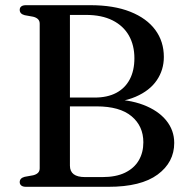

<svg xmlns="http://www.w3.org/2000/svg" viewBox="-20 -720 718 740"><path d="M651.5 -169Q651.5 -94.5 587.5 -47.2Q523.5 0 398 0H80.5Q68 0 62 -5Q56 -10 56 -18Q56 -33.5 75 -38.5L108 -44.5Q120 -47.5 126.5 -54Q133 -60.5 133 -71.5V-628.5Q133 -639.5 126.5 -646Q120 -652.5 108 -655.5L75 -661.5Q56 -666.5 56 -682Q56 -690.5 62 -695.2Q68 -700 80.5 -700H328Q418.5 -700 482 -674.8Q545.5 -649.5 578.5 -604.8Q611.5 -560 611.5 -500.5Q611.5 -450.5 584.2 -410.5Q557 -370.5 502.5 -347Q448 -323.5 366.5 -323.5L397 -337.5Q475.5 -337.5 532.5 -315.8Q589.5 -294 620.5 -256Q651.5 -218 651.5 -169ZM352.5 -310H215.5V-344H345Q394 -344 428 -362Q462 -380 480 -414Q498 -448 498 -495.5Q498 -545.5 476.8 -583Q455.5 -620.5 413.8 -641.5Q372 -662.5 311.5 -662.5H249.5V-81.5Q249.5 -59.5 264 -48.5Q278.5 -37.5 308 -37.5H374.5Q427 -37.5 462 -54.5Q497 -71.5 514.8 -101.8Q532.5 -132 532.5 -171.5Q532.5 -234 487 -272Q441.5 -310 352.5 -310Z"/></svg>

Font: Fraunces 12pt
Style: Regular
Weight: 400
Version: Version 1.000;[b76b70a41]